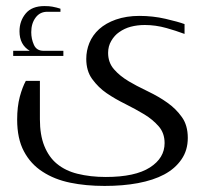

<svg xmlns="http://www.w3.org/2000/svg" viewBox="-20 -402 683 639"><path d="M79.1 -232.9Q44.9 -252.9 44.9 -297.9Q44.9 -332 65.4 -356.9Q85.9 -381.8 127.9 -381.8Q144 -381.8 153.8 -379.9Q169.4 -377 181.2 -373V-362.8H137.2Q113.3 -362.8 99.1 -344.2Q84 -324.7 84 -294.9Q84 -272.5 92.8 -252.9Q101.6 -232.9 125 -232.9H190.9V-215.8H23.9V-232.9ZM443.8 -349.1Q488.8 -349.1 530.8 -339.4Q573.2 -329.6 594.2 -321.8V-289.1Q564 -300.3 534.2 -308.6Q498 -318.8 461.9 -318.8Q437 -318.8 415 -313Q394.5 -307.6 376.5 -294.9Q360.8 -284.2 350.1 -265.6Q339.8 -248 339.8 -226.1Q339.8 -193.8 359.4 -171.4Q378.4 -149.4 408.7 -131.3Q430.2 -118.2 472.7 -97.7Q509.3 -80.1 536.6 -60.5Q565.4 -40.5 585.4 -12.2Q605 15.1 605 57.1Q605 98.1 584 128.4Q563 159.2 526.4 178.7Q490.7 197.8 439 207.5Q389.2 216.8 328.1 216.8Q265.6 216.8 213.9 206.1Q161.1 195.3 121.6 169.4Q82 144 59.6 101.6Q37.1 59.6 37.1 -3.9Q37.1 -46.9 45.9 -80.1Q54.7 -112.3 65.9 -132.8H112.8V-4.9Q112.8 46.9 127.4 83.5Q142.6 121.1 169.4 143.1Q197.8 166.5 237.8 176.3Q280.8 187 332 187Q429.7 187 479 155.3Q527.8 124 527.8 74.2Q527.8 41 508.3 18.6Q488.3 -4.4 460 -21.5Q430.7 -39.1 397.5 -55.7Q362.8 -72.8 335 -91.8Q307.6 -110.4 286.6 -139.2Q267.1 -166 267.1 -206.1Q267.1 -233.4 277.3 -258.8Q288.1 -285.2 310.1 -305.2Q332.5 -325.2 365.7 -336.9Q400.9 -349.1 443.8 -349.1Z"/></svg>

Font: SimahzazaarabicW05-Light
Style: Regular
Weight: 300
Designer: Ahmed zaza
Foundry: Ahmed zaza
Version: Version 1.001